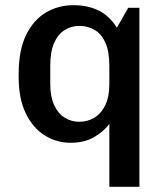

<svg xmlns="http://www.w3.org/2000/svg" viewBox="-20 -541 633 741"><path d="M402 180V-63Q381 -34 343.5 -12Q306 10 253 10Q198 10 152.5 -18.5Q107 -47 79.5 -103.5Q52 -160 52 -244V-255Q52 -347 80.5 -405.5Q109 -464 157 -492.5Q205 -521 263 -521Q320 -521 361.5 -500Q403 -479 431 -434L475 -511H518V180ZM286 -71Q318 -71 344.5 -87Q371 -103 386.5 -135.5Q402 -168 402 -216V-287Q402 -343 386.5 -377Q371 -411 344.5 -426Q318 -441 286 -441Q255 -441 229.5 -425Q204 -409 189 -375.5Q174 -342 174 -287V-216Q174 -168 189 -135.5Q204 -103 229.5 -87Q255 -71 286 -71Z"/></svg>

Font: Chivo Medium
Style: Regular
Weight: 500
Designer: Hector Gatti
Foundry: Omnibus-Type
Version: Version 2.002